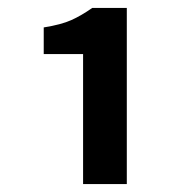

<svg xmlns="http://www.w3.org/2000/svg" viewBox="-20 -895 464 483"><path d="M189 -432V-759H90V-826Q134 -833 159.5 -844.5Q185 -856 212 -875H299V-432Z"/></svg>

Font: Source Han Sans TC
Style: Bold
Weight: 700
Designer: Ryoko NISHIZUKA Ë•øÂ°öÊ∂ºÂ≠ê (kana, bopomofo & ideographs); Paul D. Hunt (Latin, Greek & Cyrillic); Sandoll Communicatio
Foundry: Adobe
Version: Version 2.004;hotconv 1.0.118;makeotfexe 2.5.65603